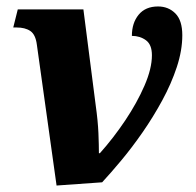

<svg xmlns="http://www.w3.org/2000/svg" viewBox="-20 -565 607 594"><path d="M94 -427Q90 -458 74 -469Q58 -480 31 -480H21L35 -536H238L276 -240Q283 -190 284.5 -153Q286 -116 286 -91H289Q331 -138 367.5 -192.5Q404 -247 427 -300Q450 -353 450 -394Q450 -427 431.5 -440.5Q413 -454 388 -454Q388 -494 409 -519.5Q430 -545 469 -545Q501 -545 522.5 -523.5Q544 -502 544 -456Q544 -409 527 -357.5Q510 -306 482 -254.5Q454 -203 421 -155.5Q388 -108 355 -68.5Q322 -29 296 -1L155 9Z"/></svg>

Font: Noto Serif SemiCondensed ExtraBold
Style: Italic
Weight: 800
Width: 4
Italic angle: -12°
Designer: Monotype Design Team
Foundry: Monotype Imaging Inc.
Version: Version 2.014; ttfautohint (v1.8.4.7-5d5b)